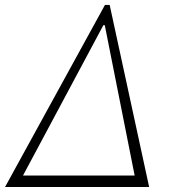

<svg xmlns="http://www.w3.org/2000/svg" viewBox="-39 -747 687 767"><path d="M-18.8 0 380.3 -727.3H399.1L556.8 0ZM52.9 -45.8H498.9L379.6 -646.3H373.9Z"/></svg>

Font: Inter UI Extra Light
Style: Italic
Weight: 200
Italic angle: -9.39999°
Designer: Rasmus Andersson
Foundry: rsms
Version: 3.2;8d6f07862